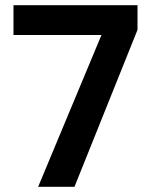

<svg xmlns="http://www.w3.org/2000/svg" viewBox="-20 -720 583 740"><path d="M127 0 371 -585H32V-700H510V-605L267 0Z"/></svg>

Font: DM Sans 10pt
Style: Bold
Weight: 700
Version: Version 4.004;gftools[0.9.30]